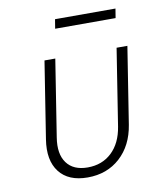

<svg xmlns="http://www.w3.org/2000/svg" viewBox="-83 -797 765 876"><g transform="rotate(-10 300.0 -358.5)"><path d="M253 10Q164 10 122 -44.5Q80 -99 95 -194L151 -550H201L145 -194Q133 -119 164 -77Q195 -35 261 -35Q328 -35 372.5 -77Q417 -119 429 -194L485 -550H535L479 -194Q464 -100 403.5 -45Q343 10 253 10ZM224 -684 231 -727H511L504 -684Z"/></g></svg>

Font: NKDuy Mono Thin
Style: Italic
Weight: 100
Italic angle: -9°
Monospace: yes
Designer: NKDuy
Foundry: NKDuy
Version: Version 2.251; ttfautohint (v1.8.4.7-5d5b)